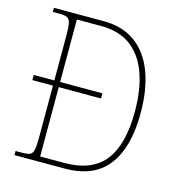

<svg xmlns="http://www.w3.org/2000/svg" viewBox="-106 -807 833 899"><g transform="rotate(15 310.0 -357.0)"><path d="M45 0V-20H78Q103 -20 115 -25.5Q127 -31 131 -50Q135 -69 135 -109V-361H35V-386H135V-606Q135 -645 131 -663.5Q127 -682 115.5 -688Q104 -694 80 -694H45V-714H286Q378 -714 440 -669Q502 -624 533.5 -540.5Q565 -457 565 -342Q565 -178 498 -89Q431 0 288 0ZM279 -25Q414 -25 475.5 -104Q537 -183 537 -342Q537 -448 509.5 -526Q482 -604 425.5 -646.5Q369 -689 280 -689H163V-386H368V-361H163V-25Z"/></g></svg>

Font: Noto Serif Bengali SemiCondensed Thin
Style: Regular
Weight: 100
Width: 4
Designer: Juan Bruce, Universal Thirst, Indian Type Foundry and the Monotype Design Team.
Foundry: Monotype Imaging Inc.
Version: Version 2.003; ttfautohint (v1.8.4.7-5d5b)